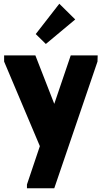

<svg xmlns="http://www.w3.org/2000/svg" viewBox="-20 -766 544 1026"><path d="M124 220 193 15 2 -437V-470H169L270 -211L358 -470H502L501 -437L270 240H124ZM382 -662 225 -531 171 -584 297 -746Z"/></svg>

Font: Tilda Sans Black
Style: Regular
Weight: 900
Designer: ParaType Ltd
Foundry: ParaType Ltd
Version: Version 1.009